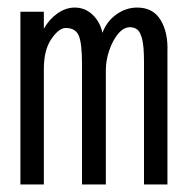

<svg xmlns="http://www.w3.org/2000/svg" viewBox="-20 -488 490 508"><path d="M34 0V-457H96V-412Q110 -437 132 -452.5Q154 -468 178 -468Q205 -468 225 -449Q245 -430 251 -401Q262 -431 287.5 -449.5Q313 -468 343 -468Q385 -468 405 -435Q425 -402 423 -351V0H361V-324Q361 -366 356 -385Q351 -404 343 -410Q335 -416 324 -416Q307 -416 292.5 -398.5Q278 -381 269 -354.5Q260 -328 260 -302V0H197V-318Q197 -375 188 -394.5Q179 -414 154 -414Q136 -414 116 -385Q96 -356 96 -305V0Z"/></svg>

Font: Inconsolata SemiCondensed
Style: Regular
Weight: 400
Width: 4
Monospace: yes
Designer: Raph Levien, Cyreal, Brenton Simpson
Foundry: Raph Levien, Cyreal, Google
Version: Version 3.001; ttfautohint (v1.8.2.53-6de2)